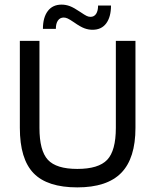

<svg xmlns="http://www.w3.org/2000/svg" viewBox="-20 -804 673 832"><path d="M482 -250V-627H567V-250Q567 -118 505.5 -55Q444 8 315 8Q185 8 125.5 -53.5Q66 -115 66 -250V-627H151V-250Q151 -151 187.5 -111.5Q224 -72 315 -72Q407 -72 444.5 -111.5Q482 -151 482 -250ZM405 -780H461Q461 -731 440.5 -703Q420 -675 381 -675Q363 -675 345.5 -681.5Q328 -688 301 -707Q282 -720 273 -724Q264 -728 256 -728Q240 -728 231 -715Q222 -702 222 -679H166Q166 -728 187 -756Q208 -784 247 -784Q265 -784 282.5 -777.5Q300 -771 328 -752Q347 -739 355.5 -735Q364 -731 372 -731Q388 -731 396.5 -744Q405 -757 405 -780Z"/></svg>

Font: Blinker
Style: Regular
Weight: 400
Designer: Juergen Huber
Foundry: supertype
Version: Version 1.017;hotconv 1.0.117;makeotfexe 2.5.65602